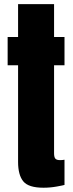

<svg xmlns="http://www.w3.org/2000/svg" viewBox="-20 -879 345 907"><path d="M185.5 7.8Q114.7 7.8 90.1 -22.2Q65.4 -52.2 65.4 -114.3V-570.8H16.1V-704.1H65.4V-859.4H235.4V-704.1H284.7V-570.8H235.4V-155.3Q235.4 -137.2 241.2 -129.9Q247.1 -122.6 263.7 -122.6Q275.4 -122.6 284.7 -124.5V-5.4Q278.8 -3.4 248 2.2Q217.3 7.8 185.5 7.8Z"/></svg>

Font: Anton SC
Style: Regular
Weight: 400
Designer: Vernon Adams
Foundry: Vernon Adams
Version: Version 2.116; ttfautohint (v1.8.4.7-5d5b)